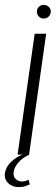

<svg xmlns="http://www.w3.org/2000/svg" viewBox="-50 -633 231 786"><path d="M22 0 92 -495H139L69 0ZM129 -557Q117 -557 109 -565.5Q101 -574 101 -586Q101 -597 109 -605Q117 -613 129 -613Q141 -613 149.5 -605Q158 -597 158 -586Q158 -574 149.5 -565.5Q141 -557 129 -557ZM27 133Q1 133 -16 117Q-33 101 -30 76Q-25 48 -3 28Q19 8 42 0H70Q42 13 25.5 32Q9 51 6 70Q3 90 14.5 100Q26 110 39 110Q48 110 55.5 107.5Q63 105 67 103L72 122Q65 125 54 129Q43 133 27 133Z"/></svg>

Font: Alumni Sans Thin Light
Style: Italic
Weight: 300
Italic angle: -8°
Version: Version 1.016